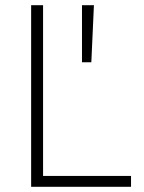

<svg xmlns="http://www.w3.org/2000/svg" viewBox="-20 -720 555 740"><path d="M296 -700H342L332 -480H296ZM100 -700H146V-42H485V0H100Z"/></svg>

Font: PT Root UI Web Light
Style: Regular
Weight: 300
Designer: Vitaly Kuzmin
Foundry: ParaType Ltd.
Version: Version 1.000W